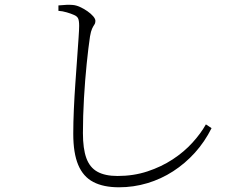

<svg xmlns="http://www.w3.org/2000/svg" viewBox="-20 -760 1040 815"><path d="M485 35Q419 35 376 12.5Q333 -10 312 -60Q291 -110 291 -192Q291 -240 293.5 -296Q296 -352 300 -408Q304 -464 307.5 -513.5Q311 -563 313.5 -599Q316 -635 316 -650Q316 -674 311 -683Q306 -692 293 -697Q282 -702 263.5 -707.5Q245 -713 228 -714V-737Q248 -739 262.5 -739.5Q277 -740 288 -739Q303 -738 319.5 -730.5Q336 -723 351 -712.5Q366 -702 375.5 -691Q385 -680 385 -671Q385 -662 380.5 -655.5Q376 -649 371 -638.5Q366 -628 362 -605Q355 -558 348 -489.5Q341 -421 336.5 -344Q332 -267 332 -195Q332 -129 346.5 -89Q361 -49 393.5 -31Q426 -13 479 -13Q547 -13 606 -32.5Q665 -52 713 -83.5Q761 -115 796.5 -154Q832 -193 854 -232L878 -216Q849 -158 807.5 -112Q766 -66 715 -33Q664 0 605.5 17.5Q547 35 485 35Z"/></svg>

Font: Noto Serif HK ExtraLight ExtraLight
Style: Regular
Weight: 250
Version: Version 2.003-H1;hotconv 1.1.1;makeotfexe 2.6.0